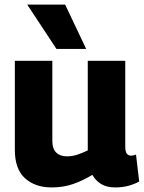

<svg xmlns="http://www.w3.org/2000/svg" viewBox="-20 -810 631 840"><path d="M206 10Q134 10 89.5 -30Q45 -70 45 -154V-544H209V-193Q209 -159 226 -142.5Q243 -126 273 -126Q296 -126 317.5 -133Q339 -140 364 -152V-544H528V-169Q528 -146 535 -137.5Q542 -129 554 -129Q565 -129 575 -134L589 -16Q570 -5 543 2.5Q516 10 485 10Q447 10 423 -4.5Q399 -19 384 -45Q341 -19 298.5 -4.5Q256 10 206 10ZM227 -596 99 -790H265L357 -596Z"/></svg>

Font: Georama
Style: Bold
Weight: 700
Designer: Jean-Baptiste Levee
Foundry: Production Type
Version: Version 1.000